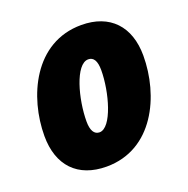

<svg xmlns="http://www.w3.org/2000/svg" viewBox="-107 -664 758 776"><g transform="rotate(-20 272.0 -276.5)"><path d="M224 10C424 10 516 -189 516 -361C516 -487 445 -563 322 -563C119 -563 29 -359 29 -192C29 -65 100 10 224 10ZM244 -130C221 -130 209 -151 209 -189C209 -284 246 -423 301 -423C324 -423 336 -404 336 -364C336 -271 297 -130 244 -130Z"/></g></svg>

Font: Noto Sans UI SemiCondensed Black
Style: Italic
Weight: 900
Width: 4
Italic angle: -372°
Designer: Monotype Design Team
Foundry: Monotype Imaging Inc.
Version: Version 1.901